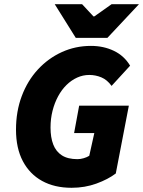

<svg xmlns="http://www.w3.org/2000/svg" viewBox="-20 -880 680 912"><path d="M320 12Q239 12 180 -20.5Q121 -53 88.5 -114.5Q56 -176 56 -264Q56 -351 83.5 -424Q111 -497 160 -550Q209 -603 273.5 -632.5Q338 -662 412 -662Q472 -662 521 -638.5Q570 -615 598 -568L510 -472Q489 -501 461.5 -512.5Q434 -524 404 -524Q374 -524 346.5 -511.5Q319 -499 296 -476.5Q273 -454 256 -422.5Q239 -391 229.5 -353.5Q220 -316 220 -274Q220 -227 233 -193.5Q246 -160 274 -142Q302 -124 348 -124Q362 -124 377.5 -128.5Q393 -133 404 -140L428 -248H332L356 -378H592L530 -56Q493 -28 438 -8Q383 12 320 12ZM340 -700 240 -860H370L424 -802H428L510 -860H640L490 -700Z"/></svg>

Font: Source Sans 3 Black
Style: Italic
Weight: 900
Italic angle: -11°
Designer: Paul D. Hunt
Foundry: Adobe
Version: Version 3.052;hotconv 1.1.0;makeotfexe 2.6.0